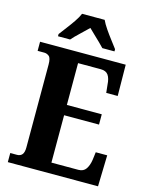

<svg xmlns="http://www.w3.org/2000/svg" viewBox="-135 -1015 855 1100"><g transform="rotate(15 292.5 -465.5)"><path d="M21 0V-54H61Q81 -54 91.5 -67Q102 -80 102 -109V-600Q102 -639 89 -649.5Q76 -660 60 -660H21V-714H529L531 -529H463L458 -576Q456 -613 442.5 -632.5Q429 -652 398 -652H263V-404H470V-343H263V-62H423Q453 -62 467.5 -83.5Q482 -105 487 -138L493 -185H561L556 0ZM112 -784Q126 -803 146 -829Q166 -855 184.5 -882Q203 -909 212 -931H346Q356 -909 374.5 -882Q393 -855 413 -829Q433 -803 447 -784V-771H375Q365 -782 347.5 -799Q330 -816 311 -834Q292 -852 279 -865Q258 -844 229 -817Q200 -790 184 -771H112Z"/></g></svg>

Font: Noto Serif Tamil Condensed ExtraBold
Style: Regular
Weight: 800
Width: 3
Designer: Indian Type Foundry, Tom Grace, and the Monotype Design Team
Foundry: Monotype Imaging Inc.
Version: Version 2.004; ttfautohint (v1.8.4.7-5d5b)